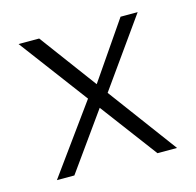

<svg xmlns="http://www.w3.org/2000/svg" viewBox="-68 -461 541 531"><g transform="rotate(-15 202.5 -195.5)"><path d="M204 -222 320 -391H369L224 -187ZM377 0H321L28 -391H87ZM203 -168 83 0H33L177 -199Z"/></g></svg>

Font: Josefin Sans Thin Light
Style: Regular
Weight: 300
Version: Version 2.000